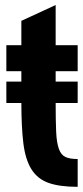

<svg xmlns="http://www.w3.org/2000/svg" viewBox="-20 -720 323 750"><path d="M4.8 -543.4V-442H63.4V-321.8Q63.4 -224.4 71.2 -160.7Q79 -97 102.7 -59Q126.4 -21 169.6 -5.6Q212.8 9.8 283.4 9.8V-98.8Q252.8 -98.8 235.6 -106.8Q218.4 -114.8 209.8 -138.9Q201.2 -163 199.3 -206.5Q197.4 -250 197.4 -321V-442H283.4V-543.4H197.4V-700.4L63.4 -638.6V-543.4ZM4.8 -317.6H283.4V-401.2H4.8Z"/></svg>

Font: Secuela Light
Style: Regular
Weight: 300
Designer: Fernando Haro
Foundry: deFharo
Version: Version 1.708